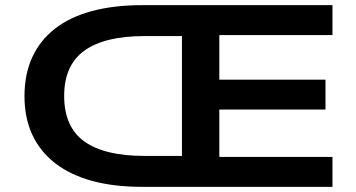

<svg xmlns="http://www.w3.org/2000/svg" viewBox="-20 -725 1381 745"><path d="M531 0Q421 0 336 -23.5Q251 -47 193 -92.5Q135 -138 105 -203Q75 -268 75 -352Q75 -437 105 -502.5Q135 -568 193 -613.5Q251 -659 336.5 -682Q422 -705 531 -705H1270V-589H831V-416H1243V-300H831V-116H1270V0ZM540 -120H686V-585H540Q386 -585 307.5 -528.5Q229 -472 229 -353Q229 -232 307.5 -176Q386 -120 540 -120Z"/></svg>

Font: Nunito Sans 10pt Expanded
Style: Bold
Weight: 700
Width: 7
Designer: Vernon Adams
Foundry: Vernon Adams
Version: Version 3.101;gftools[0.9.27]